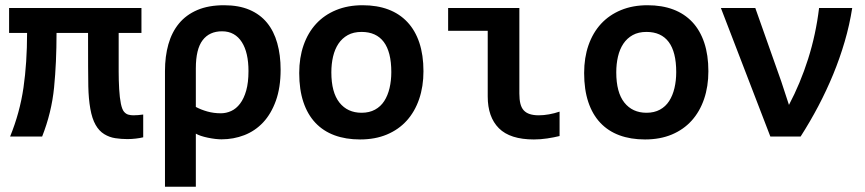

<svg xmlns="http://www.w3.org/2000/svg" viewBox="-20 -527 3339 741"><path d="M532.7 2.9Q521 5.9 504.6 7.8Q488.3 9.8 471.7 9.8Q447.8 9.8 425 6.3Q402.3 2.9 382.3 -9.3Q362.3 -21.5 348.9 -45.2Q335.4 -68.8 328.6 -107.2Q321.8 -145.5 320.8 -193.8Q319.8 -242.2 319.8 -399.9H198.2Q198.2 -285.6 188.7 -189.2Q179.2 -92.8 142.6 0H19Q56.6 -92.3 70.6 -188.7Q84.5 -285.2 84.5 -399.9H15.1V-496.1H525.9V-399.9H438Q438 -282.7 438 -250.2Q438 -217.8 439.9 -183.6Q441.9 -149.4 446.5 -127Q451.2 -104.5 458.7 -95.7Q466.3 -86.9 475.6 -84.5Q484.9 -82 494.6 -82Q503.4 -82 513.2 -82.8Q522.9 -83.5 532.7 -85Z M1063 -257.8Q1063 -189 1044.7 -138.2Q1026.4 -87.4 995.4 -54.4Q964.4 -21.5 922.9 -5.4Q881.3 10.7 835 10.7Q812.5 10.7 782 4.4Q751.5 -2 735.8 -11.2V193.8H616.7V-252.9Q616.7 -309.6 629.9 -356.2Q643.1 -402.8 670.7 -436.3Q698.2 -469.7 741.5 -488.3Q784.7 -506.8 844.7 -506.8Q901.4 -506.8 942.6 -489.3Q983.9 -471.7 1010.5 -439.2Q1037.1 -406.7 1050 -360.6Q1063 -314.5 1063 -257.8ZM939 -252.9Q939 -288.1 932.6 -316.2Q926.3 -344.2 913.3 -364.5Q900.4 -384.8 881.3 -395.5Q862.3 -406.2 836.9 -406.2Q788.1 -406.2 762 -371.8Q735.8 -337.4 735.8 -263.2V-114.3Q755.9 -103.5 780.3 -96.7Q804.7 -89.8 832.5 -89.8Q853 -89.8 872.3 -98.6Q891.6 -107.4 906.5 -127Q921.4 -146.5 930.2 -177.5Q939 -208.5 939 -252.9Z M1614.3 -252Q1614.3 -193.4 1597.7 -144.8Q1581.1 -96.2 1549.8 -61.5Q1518.6 -26.9 1473.1 -7.8Q1427.7 11.2 1369.6 11.2Q1314.5 11.2 1271 -4.9Q1227.5 -21 1197.3 -53Q1167 -85 1150.9 -133.1Q1134.8 -181.2 1134.8 -245.1Q1134.8 -304.2 1151.6 -352.5Q1168.5 -400.9 1200 -435.1Q1231.4 -469.2 1276.9 -488Q1322.3 -506.8 1379.4 -506.8Q1435.1 -506.8 1478.5 -490.5Q1522 -474.1 1552.2 -441.9Q1582.5 -409.7 1598.4 -362.1Q1614.3 -314.5 1614.3 -252ZM1490.2 -249Q1490.2 -326.2 1461.2 -365Q1432.1 -403.8 1375.5 -403.8Q1344.2 -403.8 1322.3 -391.6Q1300.3 -379.4 1286.1 -358.2Q1272 -336.9 1265.4 -308.6Q1258.8 -280.3 1258.8 -248Q1258.8 -170.4 1290 -131.1Q1321.3 -91.8 1375.5 -91.8Q1405.3 -91.8 1427.2 -103.8Q1449.2 -115.7 1462.9 -137Q1476.6 -158.2 1483.4 -187Q1490.2 -215.8 1490.2 -249Z M2139.6 -2Q2117.7 3.4 2091.8 7.3Q2065.9 11.2 2040.5 11.2Q1948.7 11.2 1905.5 -32Q1862.3 -75.2 1862.3 -154.8V-408.2H1709.5V-496.1H1984.4V-166Q1984.4 -143.1 1988.3 -127.2Q1992.2 -111.3 2001.2 -101.3Q2010.3 -91.3 2024.7 -86.7Q2039.1 -82 2059.6 -82Q2078.1 -82 2098.9 -85.7Q2119.6 -89.4 2139.6 -96.2Z M2713.9 -252Q2713.9 -193.4 2697.3 -144.8Q2680.7 -96.2 2649.4 -61.5Q2618.2 -26.9 2572.8 -7.8Q2527.3 11.2 2469.2 11.2Q2414.1 11.2 2370.6 -4.9Q2327.1 -21 2296.9 -53Q2266.6 -85 2250.5 -133.1Q2234.4 -181.2 2234.4 -245.1Q2234.4 -304.2 2251.2 -352.5Q2268.1 -400.9 2299.6 -435.1Q2331.1 -469.2 2376.5 -488Q2421.9 -506.8 2479 -506.8Q2534.7 -506.8 2578.1 -490.5Q2621.6 -474.1 2651.9 -441.9Q2682.1 -409.7 2698 -362.1Q2713.9 -314.5 2713.9 -252ZM2589.8 -249Q2589.8 -326.2 2560.8 -365Q2531.7 -403.8 2475.1 -403.8Q2443.8 -403.8 2421.9 -391.6Q2399.9 -379.4 2385.7 -358.2Q2371.6 -336.9 2365 -308.6Q2358.4 -280.3 2358.4 -248Q2358.4 -170.4 2389.6 -131.1Q2420.9 -91.8 2475.1 -91.8Q2504.9 -91.8 2526.9 -103.8Q2548.8 -115.7 2562.5 -137Q2576.2 -158.2 2583 -187Q2589.8 -215.8 2589.8 -249Z M3269 -496.1Q3258.8 -430.7 3240 -366.5Q3221.2 -302.2 3195.6 -240Q3169.9 -177.7 3138.2 -117.4Q3106.4 -57.1 3069.8 0H2953.1L2762.2 -496.1H2895L2995.1 -212.9L3024.9 -122.1Q3068.8 -205.1 3098.9 -299.8Q3128.9 -394.5 3141.1 -496.1Z"/></svg>

Font: Code New Roman
Style: Bold
Weight: 700
Monospace: yes
Designer: Sam Radian
Foundry: Code New Roman
Version: Version 1.508 October 19, 2014